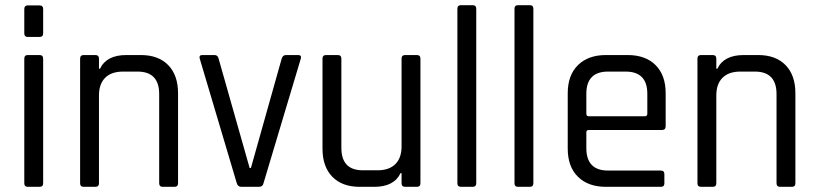

<svg xmlns="http://www.w3.org/2000/svg" viewBox="-20 -723 3162 743"><path d="M74 -594V-688Q74 -702 87 -702H133Q147 -702 147 -688V-594Q147 -580 133 -580H87Q74 -580 74 -594ZM74 -14V-496Q74 -510 87 -510H133Q147 -510 147 -496V-14Q147 0 133 0H88Q74 0 74 -14Z M349 0H304Q290 0 290 -14V-496Q290 -510 304 -510H349Q363 -510 363 -496V-457H367Q392 -510 469 -510H525Q593 -510 631 -471Q669 -432 669 -362V-14Q669 0 655 0H610Q596 0 596 -14V-359Q596 -446 512 -446H456Q411 -446 387 -422Q363 -398 363 -354V-14Q363 0 349 0Z M763 -510H810Q823 -510 826 -496L946 -73H951L1070 -496Q1074 -510 1087 -510H1134Q1148 -510 1144 -496L1000 -15Q997 0 982 0H914Q900 0 896 -15L753 -496Q749 -510 763 -510Z M1428 0H1372Q1304 0 1266 -39Q1228 -78 1228 -148V-496Q1228 -510 1242 -510H1287Q1301 -510 1301 -496V-151Q1301 -64 1384 -64H1441Q1486 -64 1510 -88Q1534 -112 1534 -156V-496Q1534 -510 1548 -510H1593Q1607 -510 1607 -496V-14Q1607 0 1593 0H1548Q1534 0 1534 -14V-53H1530Q1505 0 1428 0Z M1809 0H1764Q1750 0 1750 -14V-689Q1750 -703 1764 -703H1809Q1823 -703 1823 -689V-14Q1823 0 1809 0Z M2030 0H1985Q1971 0 1971 -14V-689Q1971 -703 1985 -703H2030Q2044 -703 2044 -689V-14Q2044 0 2030 0Z M2537 0H2325Q2256 0 2216.5 -39Q2177 -78 2177 -148V-362Q2177 -432 2216.5 -471Q2256 -510 2325 -510H2409Q2478 -510 2517 -471Q2556 -432 2556 -362V-235Q2556 -220 2542 -220H2259Q2249 -220 2249 -211V-150Q2249 -63 2333 -63H2537Q2551 -63 2551 -49V-13Q2551 0 2537 0ZM2259 -273H2475Q2485 -273 2485 -283V-360Q2485 -446 2401 -446H2333Q2249 -446 2249 -360V-283Q2249 -273 2259 -273Z M2738 0H2693Q2679 0 2679 -14V-496Q2679 -510 2693 -510H2738Q2752 -510 2752 -496V-457H2756Q2781 -510 2858 -510H2914Q2982 -510 3020 -471Q3058 -432 3058 -362V-14Q3058 0 3044 0H2999Q2985 0 2985 -14V-359Q2985 -446 2901 -446H2845Q2800 -446 2776 -422Q2752 -398 2752 -354V-14Q2752 0 2738 0Z"/></svg>

Font: Rajdhani Medium
Style: Regular
Weight: 500
Designer: Satya Rajpurohit, Jyotish Sonowal
Foundry: Indian Type Foundry
Version: Version 1.201 February 1, 2022